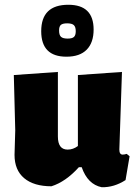

<svg xmlns="http://www.w3.org/2000/svg" viewBox="-20 -776 576 806"><path d="M267 -756Q373 -756 373 -652Q373 -597 344 -567.5Q315 -538 259 -538Q153 -538 153 -645Q153 -756 267 -756ZM262 -678Q243 -678 235.5 -671.5Q228 -665 228 -648Q228 -629 236 -621.5Q244 -614 264 -614Q283 -614 290.5 -621Q298 -628 298 -645Q298 -663 290 -670.5Q282 -678 262 -678ZM196 6Q122 6 81.5 -28Q41 -62 41 -126L44 -229L38 -461L223 -474V-203Q223 -148 264 -148Q287 -148 307 -163V-461L492 -474L481 -148Q481 -127 495 -127Q502 -127 512 -130L524 -120L507 -20Q459 11 407 10Q348 -2 323 -74H311Q256 -13 196 6Z"/></svg>

Font: Alegreya Sans SC Black
Style: Regular
Weight: 900
Designer: Juan Pablo del Peral
Foundry: Huerta Tipografica
Version: Version 2.007